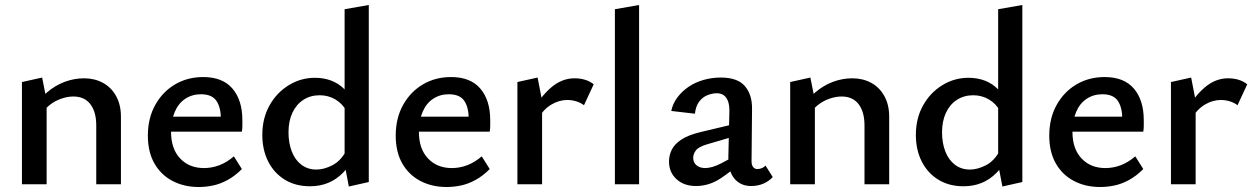

<svg xmlns="http://www.w3.org/2000/svg" viewBox="-20 -739 5027 770"><path d="M366 0V-236Q366 -290 342.5 -321Q319 -352 274 -352Q251 -352 225 -343Q199 -334 177.5 -316.5Q156 -299 141 -272L109 -297Q135 -340 168.5 -368.5Q202 -397 240 -411Q278 -425 317 -425Q359 -425 392.5 -407Q426 -389 445.5 -354Q465 -319 465 -271V0ZM68 0V-410L149 -428L167 -337V0Z M777 11Q718 11 671.5 -13.5Q625 -38 599 -84Q573 -130 573 -195Q573 -265 602.5 -318Q632 -371 682 -400.5Q732 -430 795 -430Q873 -430 912.5 -383.5Q952 -337 952 -257Q952 -247 952 -234.5Q952 -222 950 -211H866V-259Q866 -308 848 -334.5Q830 -361 786 -361Q750 -361 722.5 -342.5Q695 -324 680.5 -289.5Q666 -255 666 -210Q666 -142 702.5 -103.5Q739 -65 798 -65Q830 -65 860 -76.5Q890 -88 918 -112L950 -61Q922 -33 892.5 -17Q863 -1 834 5Q805 11 777 11ZM623 -211 634 -271H938V-211Z M1223 8Q1165 8 1122 -18.5Q1079 -45 1055.5 -91.5Q1032 -138 1032 -198Q1032 -264 1060.5 -315.5Q1089 -367 1137.5 -397Q1186 -427 1243 -427Q1279 -427 1309 -415.5Q1339 -404 1361.5 -381Q1384 -358 1396 -325L1371 -292Q1353 -324 1324.5 -340.5Q1296 -357 1262 -357Q1225 -357 1196.5 -338.5Q1168 -320 1152.5 -286.5Q1137 -253 1137 -208Q1137 -166 1150 -132Q1163 -98 1188.5 -78.5Q1214 -59 1249 -59Q1279 -59 1312.5 -76Q1346 -93 1369 -135L1405 -115Q1383 -74 1356 -46.5Q1329 -19 1296 -5.5Q1263 8 1223 8ZM1379 9 1362 -80V-702L1459 -719V-9Z M1771 11Q1712 11 1665.5 -13.5Q1619 -38 1593 -84Q1567 -130 1567 -195Q1567 -265 1596.5 -318Q1626 -371 1676 -400.5Q1726 -430 1789 -430Q1867 -430 1906.5 -383.5Q1946 -337 1946 -257Q1946 -247 1946 -234.5Q1946 -222 1944 -211H1860V-259Q1860 -308 1842 -334.5Q1824 -361 1780 -361Q1744 -361 1716.5 -342.5Q1689 -324 1674.5 -289.5Q1660 -255 1660 -210Q1660 -142 1696.5 -103.5Q1733 -65 1792 -65Q1824 -65 1854 -76.5Q1884 -88 1912 -112L1944 -61Q1916 -33 1886.5 -17Q1857 -1 1828 5Q1799 11 1771 11ZM1617 -211 1628 -271H1932V-211Z M2055 0V-410L2136 -428L2154 -335V0ZM2137 -263 2114 -288Q2146 -350 2189.5 -387.5Q2233 -425 2284 -425Q2307 -425 2326.5 -419Q2346 -413 2361 -401L2322 -317Q2309 -327 2291.5 -332.5Q2274 -338 2255 -338Q2222 -338 2191 -319.5Q2160 -301 2137 -263Z M2446 0V-702L2543 -719V0Z M2992 7Q2950 7 2925 -23Q2900 -53 2901 -110L2905 -287Q2906 -315 2900 -332Q2894 -349 2882.5 -357Q2871 -365 2855 -365Q2837 -365 2817.5 -357.5Q2798 -350 2784 -331.5Q2770 -313 2767 -283L2672 -294Q2678 -323 2696 -347.5Q2714 -372 2741 -390.5Q2768 -409 2801.5 -418.5Q2835 -428 2871 -428Q2938 -428 2967.5 -393.5Q2997 -359 2996 -301L2994 -92Q2994 -77 3000.5 -69Q3007 -61 3017 -61Q3026 -61 3035 -64.5Q3044 -68 3050 -75L3079 -29Q3065 -13 3042.5 -3Q3020 7 2992 7ZM2771 7Q2723 7 2693 -20.5Q2663 -48 2663 -91Q2663 -116 2674 -138.5Q2685 -161 2713 -179.5Q2741 -198 2792 -210L2956 -249L2961 -203L2815 -160Q2781 -150 2770.5 -135.5Q2760 -121 2760 -106Q2760 -87 2773.5 -76Q2787 -65 2808 -65Q2835 -65 2871.5 -83.5Q2908 -102 2953 -129L2959 -95Q2915 -53 2869 -23Q2823 7 2771 7Z M3447 0V-236Q3447 -290 3423.5 -321Q3400 -352 3355 -352Q3332 -352 3306 -343Q3280 -334 3258.5 -316.5Q3237 -299 3222 -272L3190 -297Q3216 -340 3249.5 -368.5Q3283 -397 3321 -411Q3359 -425 3398 -425Q3440 -425 3473.5 -407Q3507 -389 3526.5 -354Q3546 -319 3546 -271V0ZM3149 0V-410L3230 -428L3248 -337V0Z M3844 8Q3786 8 3743 -18.5Q3700 -45 3676.5 -91.5Q3653 -138 3653 -198Q3653 -264 3681.5 -315.5Q3710 -367 3758.5 -397Q3807 -427 3864 -427Q3900 -427 3930 -415.5Q3960 -404 3982.5 -381Q4005 -358 4017 -325L3992 -292Q3974 -324 3945.5 -340.5Q3917 -357 3883 -357Q3846 -357 3817.5 -338.5Q3789 -320 3773.5 -286.5Q3758 -253 3758 -208Q3758 -166 3771 -132Q3784 -98 3809.5 -78.5Q3835 -59 3870 -59Q3900 -59 3933.5 -76Q3967 -93 3990 -135L4026 -115Q4004 -74 3977 -46.5Q3950 -19 3917 -5.5Q3884 8 3844 8ZM4000 9 3983 -80V-702L4080 -719V-9Z M4392 11Q4333 11 4286.5 -13.5Q4240 -38 4214 -84Q4188 -130 4188 -195Q4188 -265 4217.5 -318Q4247 -371 4297 -400.5Q4347 -430 4410 -430Q4488 -430 4527.5 -383.5Q4567 -337 4567 -257Q4567 -247 4567 -234.5Q4567 -222 4565 -211H4481V-259Q4481 -308 4463 -334.5Q4445 -361 4401 -361Q4365 -361 4337.5 -342.5Q4310 -324 4295.5 -289.5Q4281 -255 4281 -210Q4281 -142 4317.5 -103.5Q4354 -65 4413 -65Q4445 -65 4475 -76.5Q4505 -88 4533 -112L4565 -61Q4537 -33 4507.5 -17Q4478 -1 4449 5Q4420 11 4392 11ZM4238 -211 4249 -271H4553V-211Z M4676 0V-410L4757 -428L4775 -335V0ZM4758 -263 4735 -288Q4767 -350 4810.5 -387.5Q4854 -425 4905 -425Q4928 -425 4947.5 -419Q4967 -413 4982 -401L4943 -317Q4930 -327 4912.5 -332.5Q4895 -338 4876 -338Q4843 -338 4812 -319.5Q4781 -301 4758 -263Z"/></svg>

Font: Ysabeau SemiBold
Style: Regular
Weight: 600
Designer: Christian Thalmann (Catharsis Fonts)
Version: Version 2.000;gftools[0.9.27.dev2+g8671c4b]